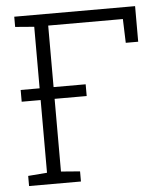

<svg xmlns="http://www.w3.org/2000/svg" viewBox="-52 -757 693 803"><g transform="rotate(-5 295.0 -355.5)"><path d="M37.6 0V-42.5L117.2 -48.8V-661.6L37.6 -668V-710.9H544.9V-561.5H492.7L489.3 -661.6H175.8V-48.8L255.4 -42.5V0ZM37.6 -354V-403.3H310.5V-354Z"/></g></svg>

Font: Roboto Slab LO Light
Style: Regular
Weight: 300
Designer: Google
Version: Version 2.000